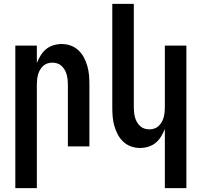

<svg xmlns="http://www.w3.org/2000/svg" viewBox="-20 -755 1040 990"><path d="M59 215V-520H170V-430Q178 -450 189.5 -469Q201 -488 217.5 -501.5Q234 -515 255 -521.5Q276 -528 298 -528Q322 -528 344.5 -520Q367 -512 384.5 -495.5Q402 -479 413 -458Q424 -437 430.5 -414Q437 -391 439 -367.5Q441 -344 441 -320V0H330V-320Q330 -333 328.5 -346Q327 -359 323.5 -371.5Q320 -384 313.5 -395Q307 -406 297.5 -415Q288 -424 275.5 -428Q263 -432 250 -432Q237 -432 224.5 -428Q212 -424 202.5 -415Q193 -406 186.5 -395Q180 -384 176.5 -371.5Q173 -359 171.5 -346Q170 -333 170 -320V215Z M830 215V-90Q822 -70 810.5 -51Q799 -32 782.5 -18.5Q766 -5 745 1.5Q724 8 702 8Q678 8 655.5 0Q633 -8 615.5 -24.5Q598 -41 587 -62Q576 -83 569.5 -106Q563 -129 561 -152.5Q559 -176 559 -200V-735H670V-200Q670 -187 671.5 -174Q673 -161 676.5 -148.5Q680 -136 686.5 -125Q693 -114 702.5 -105Q712 -96 724.5 -92Q737 -88 750 -88Q763 -88 775.5 -92Q788 -96 797.5 -105Q807 -114 813.5 -125Q820 -136 823.5 -148.5Q827 -161 828.5 -174Q830 -187 830 -200V-520H941V215Z"/></svg>

Font: Iosevka
Style: Bold
Weight: 700
Monospace: yes
Designer: Belleve Invis
Foundry: Belleve Invis
Version: Version 32.5.0; ttfautohint (v1.8.4)